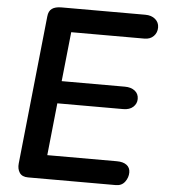

<svg xmlns="http://www.w3.org/2000/svg" viewBox="-64 -1061 989 1119"><g transform="rotate(5 430.5 -502.0)"><path d="M142 0Q107 0 92.2 -22.2Q77.5 -44.5 81 -76.5L172 -944Q175 -976.5 194.5 -990.2Q214 -1004 250 -1004H740.5Q776.5 -1004 798.8 -985Q821 -966 821 -936.5Q821 -906 801 -885.5Q781 -865 747 -865H319L288.5 -576H658.5Q694 -576 716.5 -558.8Q739 -541.5 739 -511Q739 -483.5 718 -464.2Q697 -445 660 -445H274.5L242.5 -139H649.5Q686.5 -139 707 -123.5Q727.5 -108 727.5 -80.5Q727.5 -50.5 708.8 -25.2Q690 0 656 0Z"/></g></svg>

Font: Edu SA Hand
Style: Bold
Weight: 700
Designer: Tina and Corey Anderson, Eben Sorkin, Mirko Velimirovic
Foundry: Google for Education
Version: Version 2.000